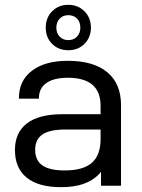

<svg xmlns="http://www.w3.org/2000/svg" viewBox="-20 -771 589 797"><path d="M482.4 -334V0H399.4V-57.6Q346.7 6.8 232.4 5.9Q139.6 5.9 90.8 -33.7Q42 -73.2 42 -148.4Q42 -220.7 91.8 -258.8Q141.6 -296.9 238.3 -296.9H397.5V-332Q397.5 -448.2 261.7 -448.2Q203.1 -448.2 172.4 -426.3Q141.6 -404.3 141.6 -364.3V-361.3H58.6V-364.3Q58.6 -436.5 112.8 -477.5Q167 -518.6 260.7 -518.6Q368.2 -518.6 425.3 -471.2Q482.4 -423.8 482.4 -334ZM397.5 -193.4V-233.4H252Q186.5 -233.4 156.2 -212.9Q126 -192.4 126 -149.4Q126 -105.5 155.8 -84.5Q185.5 -63.5 249 -63.5Q325.2 -63.5 361.3 -95.2Q397.5 -127 397.5 -193.4ZM169.9 -656.2Q169.9 -697.3 196.3 -724.1Q222.7 -751 263.7 -751Q303.7 -751 330.6 -724.1Q357.4 -697.3 357.4 -656.2Q357.4 -616.2 331.1 -589.4Q304.7 -562.5 263.7 -562.5Q222.7 -562.5 196.3 -588.9Q169.9 -615.2 169.9 -656.2ZM313.5 -656.2Q313.5 -679.7 299.8 -693.8Q286.1 -708 263.7 -708Q241.2 -708 227.5 -693.4Q213.9 -678.7 213.9 -656.2Q213.9 -633.8 227.5 -619.1Q241.2 -604.5 263.7 -604.5Q286.1 -604.5 299.8 -619.1Q313.5 -633.8 313.5 -656.2Z"/></svg>

Font: Dinish Expanded
Style: Regular
Weight: 400
Width: 7
Designer: Charles Nix
Foundry: Playbeing
Version: Version 2.005; ttfautohint (v1.8.3)